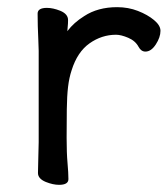

<svg xmlns="http://www.w3.org/2000/svg" viewBox="-20 -506 470 536"><path d="M88 -109V-364Q88 -374 87 -394Q85 -435 85 -468Q85 -484 111 -484Q128 -484 148 -476Q170 -467 170 -450Q170 -440 169 -431.5Q168 -423 168 -419Q186 -443 215 -461Q253 -486 307 -486Q338 -486 365 -475.5Q392 -465 410 -450Q428 -435 428 -420Q428 -402 415 -382Q402 -362 386 -362Q374 -362 367 -375Q358 -392 338 -400.5Q318 -409 304 -409Q264 -409 230 -385Q196 -361 180 -310Q173 -289 170 -263.5Q167 -238 166.5 -201Q166 -164 166 -121.5Q166 -79 168.5 -51Q171 -23 171 -6Q171 10 145 10Q128 10 108 2Q86 -7 86 -23Q86 -32 87 -67.5Q88 -103 88 -109Z"/></svg>

Font: Moon Stars Kai
Style: Bold
Weight: 700
Designer: GuiWonder
Version: Version 1.101